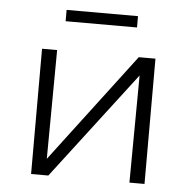

<svg xmlns="http://www.w3.org/2000/svg" viewBox="-47 -663 704 710"><g transform="rotate(5 304.5 -308.0)"><path d="M437 -574H172V-616H437ZM515 0H459L462 -398L158 0H94V-465H150L147 -61L453 -465H515Z"/></g></svg>

Font: Ysabeau SC Semilight
Style: Regular
Weight: 300
Designer: Christian Thalmann (Catharsis Fonts)
Version: Version 0.003